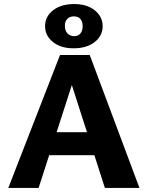

<svg xmlns="http://www.w3.org/2000/svg" viewBox="-20 -930 731 950"><path d="M499 0 314 -576H357L171 0H21L277 -658H424L670 0ZM137 -162 179 -276H473L532 -162ZM344 -691Q280 -691 241.5 -722.5Q203 -754 203 -801Q203 -848 242.5 -879Q282 -910 347 -910Q411 -910 449.5 -878.5Q488 -847 488 -800Q488 -753 448.5 -722Q409 -691 344 -691ZM347 -751Q367 -751 378 -764.5Q389 -778 389 -800Q389 -823 378 -836Q367 -849 345 -849Q325 -849 313 -836.5Q301 -824 301 -802Q301 -778 314 -764.5Q327 -751 347 -751Z"/></svg>

Font: Ysabeau ExtraBold
Style: Regular
Weight: 800
Designer: Christian Thalmann (Catharsis Fonts)
Version: Version 2.002